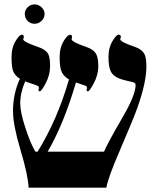

<svg xmlns="http://www.w3.org/2000/svg" viewBox="-20 -865 738 885"><path d="M185.5 -800.3Q185.5 -782.2 171.6 -768.8Q157.7 -755.4 139.2 -755.4Q120.6 -755.4 107.4 -768.6Q94.2 -781.7 94.2 -800.3Q94.2 -818.4 107.4 -831.5Q120.6 -844.7 139.2 -844.7Q157.7 -844.7 171.6 -831.5Q185.5 -818.4 185.5 -800.3ZM654.8 -559.1Q654.8 -484.4 612.3 -365.7Q594.7 -316.4 528.8 -163.1Q479 -47.9 470.2 0H111.8Q108.9 -60.1 73.2 -178.2Q40 -290 40 -353Q40 -433.1 71.8 -502Q46.9 -517.6 39.6 -540Q33.2 -558.6 33.2 -603Q33.2 -647 54.2 -679.7Q70.3 -705.1 81.1 -705.1Q89.8 -705.1 89.8 -694.8Q89.8 -691.9 88.4 -689.2Q86.9 -686.5 86.9 -684.1Q86.9 -671.9 154.8 -648.9Q190.9 -636.7 202.1 -616.2Q210.9 -599.6 210.9 -559.1Q210.9 -519 189 -478Q170.4 -443.8 163.1 -443.8Q157.2 -443.8 157.2 -452.1Q157.2 -453.6 158.2 -454.6Q159.2 -455.6 159.2 -460Q159.2 -466.8 153.1 -469.7Q147 -472.7 104 -486.8Q101.1 -487.8 96.2 -490.2Q73.2 -437 73.2 -387.2Q73.2 -349.1 97.2 -274.9Q120.1 -204.6 143.1 -166H153.3Q244.6 -313 297.9 -499Q270.5 -514.2 261.7 -540.5Q254.9 -559.6 254.9 -603Q254.9 -647 275.9 -679.7Q292.5 -705.1 303.2 -705.1Q312 -705.1 312 -694.8Q312 -691.9 311 -689.2Q310.1 -686.5 310.1 -684.1Q310.1 -671.9 377 -648.9Q412.1 -637.2 423.3 -615.7Q433.1 -598.6 433.1 -559.1Q433.1 -519 410.6 -478Q392.1 -443.8 384.8 -443.8Q378.9 -443.8 378.9 -452.1Q378.9 -453.6 379.9 -454.6Q380.9 -455.6 380.9 -460Q380.9 -466.3 374.5 -469.7Q370.1 -471.7 330.1 -484.9Q273.4 -292 199.7 -166H459.5Q471.7 -197.8 546.9 -327.6Q605 -427.7 605 -473.1Q605 -483.4 592.3 -486.3Q551.8 -495.6 538.1 -500Q503.9 -511.2 491.2 -534.7Q480 -556.2 480 -603Q480 -647 501 -679.7Q517.1 -705.1 526.9 -705.1Q537.1 -705.1 537.1 -694.8Q537.1 -691.9 535.6 -689.2Q534.2 -686.5 534.2 -684.1Q534.2 -671.9 602.1 -648.9Q634.8 -637.7 646.5 -614.3Q654.8 -596.2 654.8 -559.1Z"/></svg>

Font: Ezra SIL
Style: Regular
Weight: 400
Designer: Development by SIL's NRSI team. OpenType tables by Ralph Hancock ( hancock@dircon.co.uk )
Foundry: SIL International, Version 2.51: 2007
Version: Version 2.51, 2007